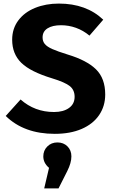

<svg xmlns="http://www.w3.org/2000/svg" viewBox="-20 -731 640 1073"><path d="M286 17Q114 17 12 -83L95 -175Q174 -105 282 -105Q334 -105 365.5 -127.5Q397 -150 397 -190Q397 -228 370.5 -249.5Q344 -271 272 -293Q150 -330 99 -380Q48 -430 48 -509Q48 -571 82.5 -617Q117 -663 176.5 -687Q236 -711 309 -711Q462 -711 557 -621L480 -532Q445 -561 404.5 -575.5Q364 -590 321 -590Q273 -590 245.5 -572.5Q218 -555 218 -522Q218 -500 230.5 -485Q243 -470 272 -457Q301 -444 359 -426Q465 -394 516.5 -343.5Q568 -293 568 -203Q568 -138 534 -88Q500 -38 436.5 -10.5Q373 17 286 17ZM379 143Q379 179 356 225L307 322H227L254 207Q222 180 222 143Q222 110 244.5 87.5Q267 65 301 65Q335 65 357 87Q379 109 379 143Z"/></svg>

Font: Fira Mono
Style: Bold
Weight: 700
Monospace: yes
Designer: Carrois Corporate & Edenspiekermann AG
Foundry: Carrois Corporate GbR & Edenspiekermann AG
Version: Version 3.206